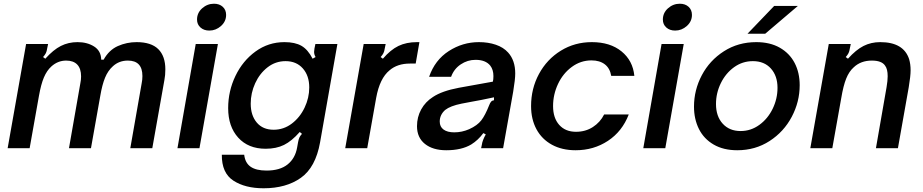

<svg xmlns="http://www.w3.org/2000/svg" viewBox="-20 -795 4949 1030"><path d="M21 0 120 -559H238L233 -535Q231 -520 226 -510Q221 -500 211 -489L223 -480Q266 -528 306.5 -548.5Q347 -569 396 -569Q448 -569 485 -545.5Q522 -522 523 -475H536Q565 -527 612.5 -548Q660 -569 713 -569Q791 -569 829 -531.5Q867 -494 867 -423Q867 -391 862 -366L797 0H679L740 -348Q744 -367 744 -387Q744 -470 666 -470Q619 -470 586 -440Q559 -416 543.5 -378Q528 -340 518 -281L468 0H350L411 -348Q415 -367 415 -385Q415 -427 394.5 -448.5Q374 -470 335 -470Q290 -470 255 -438Q231 -416 215.5 -379.5Q200 -343 189 -281L139 0Z M1050 0H932L1030 -559H1149ZM1037 -690Q1037 -726 1064.5 -750.5Q1092 -775 1128 -775Q1157 -775 1175 -758.5Q1193 -742 1193 -715Q1193 -680 1165.5 -655.5Q1138 -631 1103 -631Q1074 -631 1055.5 -647.5Q1037 -664 1037 -690Z M1170 35H1290Q1295 79 1324.5 99.5Q1354 120 1410 120Q1482 120 1523 87Q1564 54 1574 -4L1579 -32Q1582 -48 1586 -57Q1590 -66 1600 -77L1588 -87Q1545 -38 1503.5 -17.5Q1462 3 1405 3Q1312 3 1258 -56.5Q1204 -116 1204 -215Q1204 -306 1243 -387.5Q1282 -469 1351 -519Q1420 -569 1506 -569Q1563 -569 1597.5 -549Q1632 -529 1657 -480L1673 -489Q1665 -502 1665 -517Q1665 -521 1667 -535L1672 -559H1790L1697 -31Q1673 103 1594 159Q1515 215 1394 215Q1295 215 1232 174Q1169 133 1170 35ZM1639 -326Q1639 -389 1604.5 -428Q1570 -467 1512 -467Q1458 -467 1415.5 -434Q1373 -401 1349 -348.5Q1325 -296 1325 -239Q1325 -176 1357.5 -137.5Q1390 -99 1448 -99Q1502 -99 1545.5 -132Q1589 -165 1614 -217.5Q1639 -270 1639 -326Z M1832 0 1931 -559H2049L2044 -535Q2042 -520 2037 -510Q2032 -500 2022 -489L2034 -480Q2075 -528 2117.5 -548.5Q2160 -569 2217 -569H2230L2210 -454H2179Q2112 -454 2070 -418Q2017 -375 1998 -270L1950 0Z M2217 -118Q2217 -167 2239.5 -208Q2262 -249 2303 -275Q2351 -307 2441 -324L2624 -357Q2627 -368 2627 -387Q2627 -421 2610 -443Q2585 -474 2531 -474Q2488 -474 2451.5 -449.5Q2415 -425 2400 -383H2282Q2313 -473 2387.5 -521Q2462 -569 2549 -569Q2599 -569 2640 -555Q2681 -541 2706 -513Q2744 -471 2744 -401Q2744 -369 2733 -303L2679 0H2561L2565 -19Q2568 -42 2586 -74L2573 -81Q2545 -43 2508 -20Q2456 11 2374 11Q2302 11 2259.5 -23Q2217 -57 2217 -118ZM2497 -102Q2541 -122 2562 -149.5Q2583 -177 2604 -230Q2609 -243 2614.5 -249.5Q2620 -256 2630 -257V-273Q2551 -256 2514 -250L2456 -239Q2396 -227 2368 -205Q2339 -179 2339 -143Q2339 -115 2359.5 -100Q2380 -85 2417 -85Q2458 -85 2497 -102Z M2829 -226Q2829 -320 2871.5 -398.5Q2914 -477 2988.5 -523Q3063 -569 3155 -569Q3253 -569 3314 -519.5Q3375 -470 3383 -388H3259Q3252 -429 3224.5 -450Q3197 -471 3153 -471Q3095 -471 3047.5 -436Q3000 -401 2973.5 -344.5Q2947 -288 2947 -226Q2947 -162 2980 -125Q3013 -88 3070 -88Q3121 -88 3160.5 -113.5Q3200 -139 3221 -181H3353Q3318 -90 3241.5 -39.5Q3165 11 3068 11Q2995 11 2941 -18.5Q2887 -48 2858 -101.5Q2829 -155 2829 -226Z M3549 0H3431L3529 -559H3648ZM3536 -690Q3536 -726 3563.5 -750.5Q3591 -775 3627 -775Q3656 -775 3674 -758.5Q3692 -742 3692 -715Q3692 -680 3664.5 -655.5Q3637 -631 3602 -631Q3573 -631 3554.5 -647.5Q3536 -664 3536 -690Z M3703 -223Q3703 -312 3745 -391.5Q3787 -471 3863.5 -520Q3940 -569 4037 -569Q4111 -569 4163.5 -539Q4216 -509 4243 -457Q4270 -405 4270 -338Q4270 -249 4227.5 -168.5Q4185 -88 4108.5 -38.5Q4032 11 3935 11Q3861 11 3808.5 -19.5Q3756 -50 3729.5 -103Q3703 -156 3703 -223ZM4151 -324Q4151 -388 4115.5 -427.5Q4080 -467 4019 -467Q3963 -467 3918 -434.5Q3873 -402 3847 -349Q3821 -296 3821 -237Q3821 -171 3857 -131.5Q3893 -92 3953 -92Q4008 -92 4053.5 -125Q4099 -158 4125 -211.5Q4151 -265 4151 -324ZM4085 -614H3990L4133 -763H4260Z M4327 0 4426 -559H4544L4539 -535Q4537 -520 4532 -510Q4527 -500 4517 -489L4529 -480Q4572 -528 4612.5 -548.5Q4653 -569 4702 -569Q4827 -569 4857 -478Q4865 -451 4865 -418Q4865 -387 4855 -327L4797 0H4679L4736 -327Q4742 -362 4742 -386Q4742 -425 4728 -443Q4710 -470 4657 -470Q4598 -470 4560 -434Q4535 -412 4519.5 -373.5Q4504 -335 4493 -269L4445 0Z"/></svg>

Font: Open Sauce Sans SemiBold Italic
Style: Regular
Weight: 600
Italic angle: -10°
Designer: Alfredo Marco Pradil
Foundry: Creative Sauce Fz LLC
Version: Version 1.477